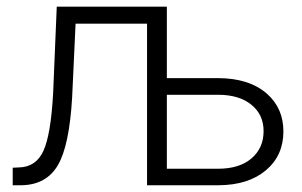

<svg xmlns="http://www.w3.org/2000/svg" viewBox="-20 -548 894 568"><path d="M473.6 -316.9H626Q717.8 -316.4 770 -270.5Q818.4 -227.5 818.4 -159.2Q818.4 -87.9 766.6 -44.2Q714.8 -0.5 627 0H415V-478H203.6L193.4 -259.8Q185.1 -116.7 151.1 -59.1Q117.2 -1.5 44.4 0H17.6V-51.8L36.1 -52.7Q86.4 -53.7 108.4 -101.6Q130.4 -149.4 137.2 -272.5L147.9 -528.3H473.6ZM473.6 -267.6V-48.8H625Q688 -48.8 723.9 -79.3Q759.8 -109.9 759.8 -160.2Q759.8 -208.5 724.1 -237.8Q688.5 -267.1 627.4 -267.6Z"/></svg>

Font: Roboto Light
Style: Regular
Weight: 300
Designer: Google
Version: Version 2.134; 2016; ttfautohint (v1.6)